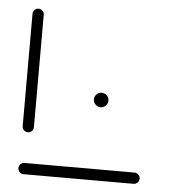

<svg xmlns="http://www.w3.org/2000/svg" viewBox="-43 -559 526 599"><g transform="rotate(5 219.5 -259.5)"><path d="M414.4 -17.8Q414.4 -10.4 409.3 -5.2Q404.1 0 396.7 0H52.6Q45.2 0 40 -5.2Q34.8 -10.4 34.8 -17.8Q34.8 -24.8 40 -30Q45.2 -35.2 52.6 -35.2H396.7Q404.1 -35.2 409.3 -30Q414.4 -24.8 414.4 -17.8ZM54.4 -131.5Q47 -131.5 41.9 -136.5Q36.7 -141.5 36.7 -148.9V-500.7Q36.7 -508.1 41.9 -513.3Q47 -518.5 54.4 -518.5Q61.5 -518.5 66.7 -513.3Q71.9 -508.1 71.9 -500.7V-148.9Q71.9 -141.9 66.9 -136.7Q61.9 -131.5 54.4 -131.5ZM250.7 -251.9Q250.7 -261.1 257.6 -267.8Q264.4 -274.4 273.7 -274.4Q283 -274.4 289.6 -267.8Q296.3 -261.1 296.3 -251.9Q296.3 -242.6 289.6 -235.7Q283 -228.9 273.7 -228.9Q264.4 -228.9 257.6 -235.7Q250.7 -242.6 250.7 -251.9Z"/></g></svg>

Font: 26F Galaxy Sans Light
Style: Regular
Weight: 300
Designer: C₂₉H₂₅N₃O₅
Version: Version 1.100